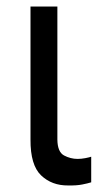

<svg xmlns="http://www.w3.org/2000/svg" viewBox="-20 -566 306 593"><path d="M74.2 -545.9H157.2V-134.8Q157.7 -96.7 177.7 -85.9Q197.8 -75.2 219.7 -75.2Q231 -75.2 243.7 -77.6Q256.3 -80.1 261.7 -82V-2.9Q251 0.5 233.6 3.9Q216.3 7.3 190.4 6.8Q140.1 7.3 106.9 -24.4Q73.7 -56.2 74.2 -134.8Z"/></svg>

Font: Inter V
Style: 
Weight: 400
Designer: Rasmus Andersson
Foundry: rsms
Version: Version 4.000;git-a3f224843